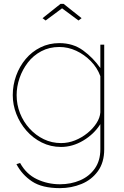

<svg xmlns="http://www.w3.org/2000/svg" viewBox="-20 -750 643 993"><path d="M296 10Q242 10 196 -13Q150 -36 116.5 -74.5Q83 -113 64.5 -160.5Q46 -208 46 -258Q46 -310 63.5 -358.5Q81 -407 113 -445Q145 -483 189.5 -505Q234 -527 287 -527Q358 -527 410 -489Q462 -451 499 -398V-519H519V22Q519 90 486.5 135Q454 180 401.5 201.5Q349 223 290 223Q198 223 146 188.5Q94 154 65 99L84 93Q116 151 171.5 177Q227 203 290 203Q347 203 394.5 182.5Q442 162 470.5 121.5Q499 81 499 22V-108Q466 -56 410.5 -23Q355 10 296 10ZM296 -10Q333 -10 368 -24Q403 -38 432 -61.5Q461 -85 479 -113Q497 -141 499 -169V-356Q483 -400 449.5 -434Q416 -468 374 -487.5Q332 -507 287 -507Q235 -507 193.5 -485Q152 -463 124 -426.5Q96 -390 81 -346Q66 -302 66 -258Q66 -209 83.5 -164.5Q101 -120 133 -85Q165 -50 206.5 -30Q248 -10 296 -10ZM200 -656 293 -730H309L402 -656L386 -644L301 -707L216 -644Z"/></svg>

Font: Raleway Thin
Style: Regular
Weight: 100
Designer: Matt McInerney, Pablo Impallari, Rodrigo Fuenzalida
Foundry: Matt McInerney, Pablo Impallari, Rodrigo Fuenzalida
Version: Version 4.026